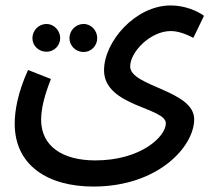

<svg xmlns="http://www.w3.org/2000/svg" viewBox="-20 -454 783 705"><path d="M34 0C34 155 158 231 323 231C561 231 693 84 693 -16C693 -123 458 -136 458 -210C458 -264 533 -340 607 -340C636 -340 667 -327 690 -315L729 -396C705 -414 658 -434 607 -434C477 -434 362 -301 362 -196C362 -63 589 -60 589 -1C589 47 498 135 330 135C210 135 131 83 131 -14C131 -55 143 -103 167 -164L83 -197C44 -111 34 -45 34 0ZM151 -264C178 -264 201 -286 201 -314C201 -342 178 -366 151 -366C122 -366 99 -342 99 -314C99 -286 122 -264 151 -264ZM287 -263C315 -263 337 -286 337 -314C337 -342 315 -366 287 -366C258 -366 235 -342 235 -314C235 -286 258 -263 287 -263Z"/></svg>

Font: Noto Sans Arabic UI SmCn Md
Style: Regular
Weight: 500
Width: 4
Designer: Monotype Design Team, Nadine Chahine and Nizar Qandah
Foundry: Monotype Imaging Inc.
Version: Version 2.010